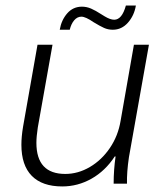

<svg xmlns="http://www.w3.org/2000/svg" viewBox="-20 -661 588 691"><path d="M57 -140Q57 -169 63 -205L115 -500H169L116 -202Q111 -169 111 -147Q111 -35 215 -35Q261 -35 303.5 -60Q346 -85 375.5 -128.5Q405 -172 414 -226L462 -500H516L444 -95Q436 -41 437 0H389Q389 -50 396 -98H393Q359 -46 309.5 -18Q260 10 204 10Q132 10 94.5 -28Q57 -66 57 -140ZM275 -637Q292 -637 308 -630Q324 -623 344 -610Q347 -608 357 -602Q367 -596 375.5 -593Q384 -590 391 -590Q419 -590 433 -641H469Q463 -605 440.5 -579.5Q418 -554 386 -554Q369 -554 354.5 -560.5Q340 -567 317 -581Q288 -601 273 -601Q258 -601 247 -588Q236 -575 231 -554H195Q201 -589 222 -613Q243 -637 275 -637Z"/></svg>

Font: Sarabun ExtraLight
Style: Italic
Weight: 275
Italic angle: -10°
Designer: Suppakit Chalermlarp | Katatrad Co.,Ltd.
Foundry: Cadson Demak Co.,Ltd.
Version: Version 1.000; ttfautohint (v1.6)